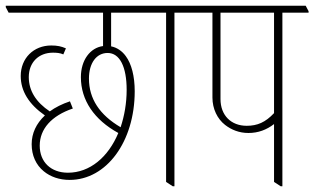

<svg xmlns="http://www.w3.org/2000/svg" viewBox="-39 -642 1092 667"><path d="M203 -17C331 -17 429 -150 429 -325C429 -377 418 -420 398 -447C385 -465 367 -477 347 -481V-598H485V-603L476 -622H-19V-617L-9 -598H319V-482C274 -476 242 -433 242 -374C242 -294 288 -226 372 -180C337 -96 273 -42 197 -42C138 -42 99 -79 99 -136C99 -194 140 -240 214 -265L204 -290C177 -281 153 -269 134 -255C86 -287 61 -327 61 -374C61 -425 95 -459 145 -459C158 -459 170 -458 181 -453L190 -474C174 -481 160 -484 139 -484C78 -484 33 -440 33 -378C33 -326 61 -280 117 -241C87 -213 71 -179 71 -141C71 -102 86 -69 113 -47C136 -28 167 -17 203 -17ZM270 -369C270 -423 296 -458 335 -458C377 -458 401 -410 401 -330C401 -283 393 -239 380 -200C307 -243 270 -299 270 -369Z M561 5H567V-598H658V-603L648 -622H447V-617L457 -598H538V-10Z M824 -180C858 -180 887 -191 913 -211V-10L936 5H942V-598H1033V-603L1023 -622H620V-617L630 -598H699V-303C699 -264 716 -229 743 -208C765 -191 792 -180 824 -180ZM727 -298V-598H913V-249C883 -217 855 -205 818 -205C764 -205 727 -241 727 -298Z"/></svg>

Font: Noto Serif Devanagari ExtraCondensed Thin
Style: Regular
Weight: 100
Width: 2
Designer: Universal Thirst, Indian Type Foundry and the Monotype Design Team
Foundry: Monotype Imaging Inc.
Version: Version 2.004